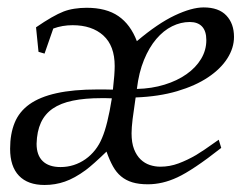

<svg xmlns="http://www.w3.org/2000/svg" viewBox="-20 -497 678 528"><path d="M581.5 -112.8 588.4 -90.3Q548.8 -59.1 518.8 -39.1Q488.8 -19 467.8 -9.3Q446.8 0.5 426.8 5.1Q406.7 9.8 386.7 9.8Q361.8 9.8 344 4.4Q326.2 -1 313 -12Q299.8 -22.9 290.5 -39.8Q281.2 -56.6 272.9 -80.1Q235.4 -43.9 215.8 -29.3Q185.1 -6.8 158.4 2.4Q131.8 11.7 102.5 11.7Q56.6 11.7 32.2 -13.7Q7.8 -39.1 7.8 -87.9Q7.8 -128.9 20.3 -159.4Q32.7 -189.9 61 -210.2Q89.4 -230.5 135.5 -240.7Q181.6 -251 248.5 -251Q256.3 -251 266.6 -251Q276.9 -251 290.5 -250.5Q293 -272.5 294.2 -288.3Q295.4 -304.2 295.4 -315.4Q295.4 -371.1 264.2 -399.4Q232.9 -427.7 179.7 -427.7Q151.4 -427.7 126.5 -418.5L102.5 -349.6L85.9 -354.5L79.1 -421.9Q126 -454.1 154.8 -465.3Q168.9 -470.7 185.1 -473.1Q201.2 -475.6 218.3 -475.6Q272.5 -475.6 305.7 -452.6Q338.9 -429.7 356.4 -383.8Q414.1 -432.6 460.7 -454.6Q507.3 -476.6 540 -476.6Q581.5 -476.6 602.5 -454.3Q623.5 -432.1 623.5 -395.5Q623.5 -365.2 605.2 -336.4Q586.9 -307.6 552.2 -284.4Q517.6 -261.2 467.3 -246.3Q417 -231.4 353 -229Q347.7 -193.8 344.7 -169.7Q341.8 -145.5 341.8 -130.4Q341.8 -104.5 348.6 -86.9Q355.5 -69.3 366.7 -58.6Q377.9 -47.9 392.1 -43.2Q406.2 -38.6 420.9 -38.6Q446.8 -38.6 470.9 -47.6Q495.1 -56.6 519.5 -70.8Q527.8 -75.7 543 -85.9Q558.1 -96.2 581.5 -112.8ZM356.4 -252.4Q397.5 -253.4 432.4 -264.2Q467.3 -274.9 492.9 -293Q518.6 -311 533 -335Q547.4 -358.9 547.4 -386.7Q547.4 -411.6 535.6 -424.1Q523.9 -436.5 502 -436.5Q477.1 -436.5 453.4 -424.8Q429.7 -413.1 409.9 -389.9Q390.1 -366.7 376 -332.3Q361.8 -297.9 356.4 -252.4ZM287.6 -226.6Q277.8 -227.1 270.8 -227.1Q263.7 -227.1 258.8 -227.1Q213.4 -227.1 180.2 -220.2Q147 -213.4 125.2 -198.5Q103.5 -183.6 92.5 -159.7Q81.5 -135.7 80.6 -101.6Q80.6 -70.3 97.4 -54Q114.3 -37.6 146.5 -37.6Q165.5 -37.6 182.9 -43.2Q200.2 -48.8 215.1 -59.3Q230 -69.8 241.7 -84.7Q253.4 -99.6 260.7 -117.7Q275.9 -152.8 287.6 -226.6Z"/></svg>

Font: XB Kayhan
Style: Italic
Weight: 400
Italic angle: -12°
Designer: Behnam
Foundry: Irmug
Version: Version 7.300 2009